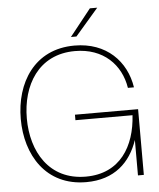

<svg xmlns="http://www.w3.org/2000/svg" viewBox="-61 -978 861 1042"><g transform="rotate(-5 369.5 -457.0)"><path d="M367 12C521 12 609 -74 649 -193V0H681V-358H337V-328H648C638 -161 555 -18 367 -18C167 -18 75 -180 75 -360C75 -540 167 -702 367 -702C522 -702 616 -605 636 -478H669C647 -621 541 -732 367 -732C147 -732 42 -556 42 -360C42 -164 147 12 367 12ZM352 -780H382L508 -926H468Z"/></g></svg>

Font: Aspekta 100
Style: Regular
Weight: 100
Designer: Ivo Dolenc
Version: Version 2.000